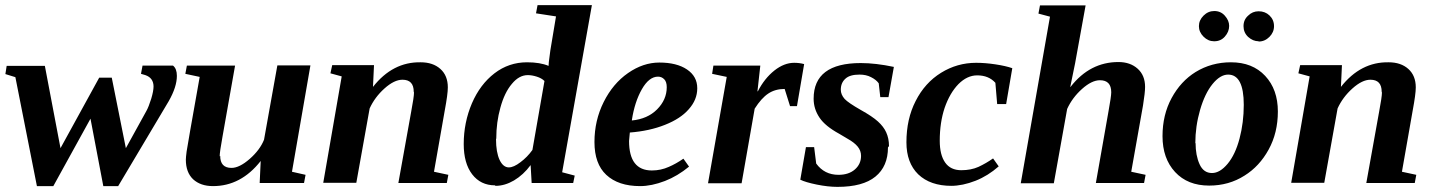

<svg xmlns="http://www.w3.org/2000/svg" viewBox="-20 -715 5594 749"><path d="M579 -378V-377Q579 -411 547 -422L530 -427L536 -459H655Q670 -447 670 -419Q670 -376 638 -320L441 11H383L333 -252L188 11H124L40 -414L1 -426L6 -458H155L216 -137L367 -412H416L471 -137L551 -282Q560 -298 570 -330Q579 -360 579 -378Z M837 -105 839 -107Q839 -60 883 -60Q914 -60 954 -95Q994 -130 1010 -170L1062 -460H1191L1119 -45L1172 -33L1166 -1H993L997 -87Q920 11 811 11Q762 11 733 -16Q705 -43 705 -92Q705 -101 708 -124Q711 -146 759 -415L703 -427L709 -459H897L848 -182Q837 -122 837 -105Z M1595 -354 1594 -357Q1594 -404 1550 -404Q1518 -404 1480 -370Q1442 -336 1422 -292L1370 -2H1241L1313 -417L1269 -429L1276 -461H1439L1435 -376Q1512 -474 1621 -472Q1669 -472 1698 -446Q1727 -420 1727 -374Q1727 -348 1715 -284L1673 -45L1729 -33L1723 -1H1534L1584 -279Q1595 -337 1595 -354Z M1913 10 1911 8Q1855 8 1822 -35Q1789 -78 1789 -153Q1789 -237 1821 -312Q1853 -386 1909 -429Q1965 -472 2036 -472Q2087 -472 2120 -458L2121 -473L2127 -519L2149 -651L2071 -663L2077 -695H2289L2173 -43L2222 -30L2216 -1H2054L2050 -71Q2022 -33 1985 -11Q1949 10 1913 10ZM1916 -175 1915 -172Q1915 -121 1929 -91Q1943 -62 1965 -62Q1984 -62 2010 -82Q2037 -102 2057 -130L2104 -399Q2093 -410 2074 -416Q2055 -422 2039 -422Q2005 -422 1977 -388Q1948 -354 1932 -295Q1916 -238 1916 -175Z M2700 -371V-370Q2700 -326 2667 -289Q2635 -252 2574 -228Q2514 -204 2437 -198Q2436 -188 2434 -165Q2434 -50 2523 -50Q2558 -50 2589 -64Q2617 -76 2646 -96L2668 -65Q2623 -28 2574 -9Q2522 11 2477 11Q2392 11 2345 -33Q2299 -76 2299 -161Q2299 -245 2335 -317Q2371 -389 2430 -430Q2489 -471 2552 -471Q2620 -471 2660 -444Q2700 -417 2700 -371ZM2445 -247V-245Q2506 -251 2543 -288Q2581 -326 2581 -375Q2581 -396 2571 -406Q2561 -416 2547 -416Q2512 -416 2484 -367Q2456 -318 2445 -247Z M2935 -360 2936 -358Q2962 -409 3001 -440Q3039 -470 3078 -470Q3099 -470 3117 -465L3089 -301H3062L3041 -368Q3004 -368 2977 -350Q2950 -332 2924 -291L2873 0H2742L2815 -415L2758 -427L2763 -459H2946Z M3448 -145 3444 -140Q3444 -66 3395 -26Q3346 14 3247 14Q3210 14 3166 5Q3122 -4 3102 -14L3124 -141H3156L3164 -77Q3196 -33 3251 -33Q3291 -33 3315 -54Q3339 -75 3339 -107Q3339 -127 3326 -143Q3313 -159 3286 -174L3254 -193Q3199 -223 3177 -256Q3154 -290 3154 -330Q3154 -469 3338 -469Q3396 -469 3467 -454L3446 -336H3414L3408 -390Q3398 -404 3378 -414Q3359 -424 3333 -424Q3295 -424 3278 -408Q3260 -392 3260 -365Q3260 -346 3275 -329Q3289 -314 3338 -286Q3383 -261 3405 -241Q3427 -221 3437 -199Q3448 -175 3448 -145Z M3690 10H3692Q3609 10 3562 -35Q3516 -80 3516 -160Q3516 -251 3552 -321Q3588 -392 3651 -431Q3714 -470 3788 -470Q3823 -470 3863 -464Q3903 -458 3929 -449L3905 -309H3870L3863 -392Q3837 -421 3792 -421Q3753 -421 3719 -387Q3685 -352 3665 -294Q3646 -237 3646 -166Q3646 -111 3667 -81Q3688 -51 3730 -51Q3768 -51 3797 -64Q3827 -78 3854 -97L3876 -66Q3834 -29 3786 -10Q3735 10 3690 10Z M4155 -375 4157 -377Q4232 -473 4343 -473Q4389 -473 4418 -447Q4447 -421 4447 -376Q4447 -354 4439 -304L4393 -45L4449 -33L4443 -1H4255L4304 -279Q4315 -339 4315 -355Q4315 -402 4271 -402Q4239 -402 4201 -368Q4163 -334 4143 -290L4091 0H3962L4076 -650L4031 -662L4037 -694H4215L4174 -468L4158 -390Z M4643 -156 4644 -157Q4644 -109 4659.5 -74.5Q4675 -40 4708 -40Q4739 -40 4769 -76Q4799 -112 4815.5 -174.5Q4832 -237 4832 -306Q4832 -424 4771 -424Q4740 -424 4710 -387Q4680 -350 4661.5 -286Q4643 -222 4643 -156ZM4782 -472Q4866 -472 4915.5 -419Q4965 -366 4965 -280Q4965 -197 4929 -131.5Q4893 -66 4835 -30Q4774 9 4697 9Q4613 9 4564 -44Q4515 -97 4515 -184Q4515 -267 4550.5 -332.5Q4586 -398 4644 -434Q4706 -472 4782 -472ZM4890 -553V-554Q4868 -554 4849 -571Q4831 -588 4831 -613Q4831 -638 4849 -654Q4866 -671 4890 -671Q4915 -671 4932 -655Q4950 -638 4950 -613Q4950 -589 4932 -571Q4914 -553 4890 -553ZM4717 -554H4716Q4693 -554 4675 -572Q4657 -590 4657 -613Q4657 -636 4675 -654Q4693 -672 4717 -672Q4742 -672 4758 -654Q4775 -635 4775 -614Q4775 -591 4758 -572Q4742 -554 4717 -554Z M5371 -354 5370 -357Q5370 -404 5326 -404Q5294 -404 5256 -370Q5218 -336 5198 -292L5146 -2H5017L5089 -417L5045 -429L5052 -461H5215L5211 -376Q5288 -474 5397 -472Q5445 -472 5474 -446Q5503 -420 5503 -374Q5503 -348 5491 -284L5449 -45L5505 -33L5499 -1H5310L5360 -279Q5371 -337 5371 -354Z"/></svg>

Font: Libra Serif Modern
Style: Bold Italic
Weight: 700
Italic angle: -12°
Designer: Stefan Peev, Context Ltd
Foundry: Stefan Peev, Context Ltd
Version: Version 1.000